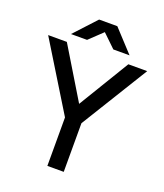

<svg xmlns="http://www.w3.org/2000/svg" viewBox="-158 -986 932 1091"><g transform="rotate(20 308.0 -441.0)"><path d="M259 0V-293L9 -700H122L308 -393L494 -700H608L358 -294V0ZM129 -750 251 -882H361L483 -750H385L306 -826L226 -750Z"/></g></svg>

Font: Figtree Medium
Style: Regular
Weight: 500
Designer: Erik Kennedy
Foundry: Erik Kennedy
Version: Version 2.001; ttfautohint (v1.8.4.7-5d5b);gftools[0.9.27]